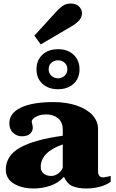

<svg xmlns="http://www.w3.org/2000/svg" viewBox="-20 -1059 656 1089"><path d="M175 -857 302 -996Q314 -1010 334 -1024.5Q354 -1039 380 -1039Q412 -1039 428.5 -1022Q445 -1005 445 -984Q445 -962 429.5 -944Q414 -926 383 -908L211 -807ZM187 -666Q187 -717 220.5 -748.5Q254 -780 309 -780Q364 -780 397.5 -748.5Q431 -717 431 -666Q431 -615 397.5 -584Q364 -553 309 -553Q254 -553 220.5 -584Q187 -615 187 -666ZM362 -666Q362 -689 346.5 -703Q331 -717 309 -717Q287 -717 271.5 -703Q256 -689 256 -666Q256 -644 271.5 -629.5Q287 -615 309 -615Q331 -615 346.5 -629.5Q362 -644 362 -666ZM13 -97Q13 -176 93.5 -221.5Q174 -267 336 -289V-322Q336 -366 309.5 -388Q283 -410 241 -410Q218 -410 199.5 -403.5Q181 -397 170.5 -387.5Q160 -378 160 -370Q160 -365 163 -353.5Q166 -342 166 -335Q166 -314 150 -300Q134 -286 103 -286Q76 -286 54.5 -305.5Q33 -325 33 -360Q33 -417 98 -448.5Q163 -480 284 -480Q357 -480 414.5 -460.5Q472 -441 504 -406.5Q536 -372 536 -328V-89Q536 -53 565 -53Q574 -53 587.5 -56.5Q601 -60 608 -61V-28Q584 -10 547 0Q510 10 469 10Q422 10 391.5 -3Q361 -16 344 -54H340Q311 -21 265 -5.5Q219 10 171 10Q104 10 58.5 -17.5Q13 -45 13 -97ZM336 -107V-240Q211 -196 211 -112Q211 -89 227 -75Q243 -61 271 -61Q289 -61 307.5 -73Q326 -85 336 -107Z"/></svg>

Font: Taviraj Black
Style: Regular
Weight: 900
Designer: Katatrad Team
Foundry: CadsonDemak
Version: Version 1.001